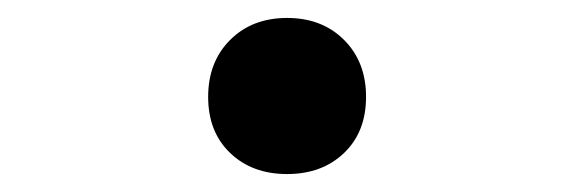

<svg xmlns="http://www.w3.org/2000/svg" viewBox="-20 -184 640 214"><path d="M300 10Q261 10 236.5 -13.5Q212 -37 212 -76Q212 -115 236.5 -139.5Q261 -164 300 -164Q339 -164 363.5 -139.5Q388 -115 388 -76Q388 -37 363.5 -13.5Q339 10 300 10Z"/></svg>

Font: JetBrains Mono NL SemiBold
Style: Regular
Weight: 600
Designer: Philipp Nurullin, Konstantin Bulenkov
Foundry: JetBrains
Version: Version 2.304; ttfautohint (v1.8.4.7-5d5b)